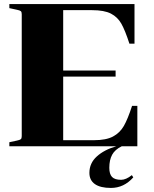

<svg xmlns="http://www.w3.org/2000/svg" viewBox="-20 -720 760 945"><path d="M63 -28Q78 -31 82.5 -35Q87 -39 87 -50V-650Q87 -661 82.5 -665Q78 -669 63 -672L26 -680V-700H642V-505H617Q596 -570 577.5 -603Q559 -636 526 -653Q493 -670 433 -670H291V-373H549V-343H291V-30H443Q502 -30 536 -48Q570 -66 589.5 -100Q609 -134 630 -199H656V0H579Q546 16 532 41.5Q518 67 518 106Q518 137 531.5 151Q545 165 576 165Q600 165 629 142L636 153Q590 205 526 205Q474 205 447 186Q420 167 420 131Q420 83 456.5 50Q493 17 552 0H26V-20Z"/></svg>

Font: Chonburi
Style: Regular
Weight: 400
Designer: Thanarat Vachiruckul and Stawix Ruecha
Foundry: Cadson Demak & Katatrad
Version: Version 1.000